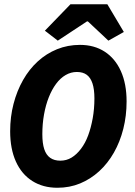

<svg xmlns="http://www.w3.org/2000/svg" viewBox="-20 -875 640 907"><path d="M251 12Q183 12 132.5 -20Q82 -52 55 -112Q28 -172 28 -255Q28 -323 44 -384.5Q60 -446 89 -497Q118 -548 158.5 -585Q199 -622 249.5 -642.5Q300 -663 358 -663Q425 -663 474.5 -631Q524 -599 551 -539Q578 -479 578 -396Q578 -328 562.5 -266.5Q547 -205 518 -154Q489 -103 448.5 -66Q408 -29 358.5 -8.5Q309 12 251 12ZM265 -116Q294 -116 318 -130.5Q342 -145 362.5 -172Q383 -199 396.5 -235.5Q410 -272 418 -316.5Q426 -361 426 -410Q426 -453 417 -480.5Q408 -508 390 -521.5Q372 -535 343 -535Q315 -535 290 -520.5Q265 -506 245 -479Q225 -452 210.5 -415.5Q196 -379 188 -334.5Q180 -290 180 -241Q180 -198 189 -170.5Q198 -143 217 -129.5Q236 -116 265 -116ZM253 -683 192 -730 313 -855H487L565 -724L492 -683L395 -774H391Z"/></svg>

Font: Source Code Pro ExtraBold
Style: Italic
Weight: 800
Italic angle: -11°
Monospace: yes
Designer: Paul D. Hunt, Teo Tuominen
Foundry: Adobe Systems Incorporated
Version: Version 1.016;hotconv 1.0.116;makeotfexe 2.5.65601